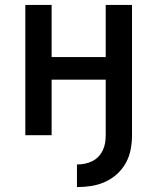

<svg xmlns="http://www.w3.org/2000/svg" viewBox="-20 -550 640 781"><path d="M293 211V119Q309 119 324.5 116Q340 113 354.5 106Q369 99 380 87.5Q391 76 398 61.5Q405 47 407.5 31.5Q410 16 410 0V-226H190V0H83V-530H190V-318H410V-530H517V0Q517 29 511.5 58Q506 87 492 112.5Q478 138 456 158Q434 178 407 190Q380 202 351.5 206.5Q323 211 293 211Z"/></svg>

Font: Iosevka Curly SmBdEx
Style: Regular
Weight: 600
Width: 7
Monospace: yes
Designer: Belleve Invis
Foundry: Belleve Invis
Version: Version 11.1.0; ttfautohint (v1.8.3)